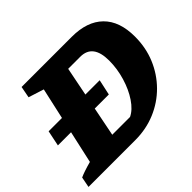

<svg xmlns="http://www.w3.org/2000/svg" viewBox="-149 -863 1069 1069"><g transform="rotate(-45 385.5 -328.5)"><path d="M523 -657Q644 -657 708.5 -593.5Q773 -530 773 -409Q773 -322 742 -248Q711 -174 655.5 -118Q600 -62 526 -31Q452 0 366 0H-2L10 -62Q25 -69 47 -76.5Q69 -84 102 -93L206 -560L115 -589L128 -657ZM437 -112Q475 -130 507 -177.5Q539 -225 558 -288.5Q577 -352 577 -416Q577 -545 478 -545H383L297 -112ZM60 -376H462L442 -284H41Z"/></g></svg>

Font: Piazzolla ExtraBold
Style: Italic
Weight: 800
Italic angle: -11.3°
Designer: Juan Pablo del Peral
Foundry: Huerta Tipografica
Version: Version 1.330